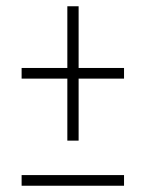

<svg xmlns="http://www.w3.org/2000/svg" viewBox="-20 -592 465 613"><path d="M195 -143V-341H49V-375H195V-572H231V-375H376V-341H231V-143ZM49 1V-33H376V1Z"/></svg>

Font: Noto Serif ExtraCondensed ExtraLight
Style: Regular
Weight: 200
Width: 2
Designer: Monotype Design Team
Foundry: Monotype Imaging Inc.
Version: Version 2.015